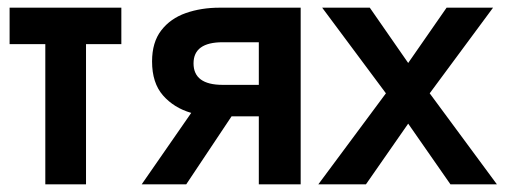

<svg xmlns="http://www.w3.org/2000/svg" viewBox="-20 -480 1314 500"><path d="M5 -460H296V-365H204V0H98V-365H5Z M465 0H349L478 -186Q433 -199 404.5 -231.5Q376 -264 376 -320Q376 -370 400 -401Q424 -432 464 -446Q504 -460 552 -460H763V0H654V-177H583ZM560 -259H654V-370H560Q484 -370 484 -315Q484 -259 560 -259Z M1143 -460H1264L1099 -237L1274 0H1153L1043 -158L933 0H809L985 -237L819 -460H943L1043 -316Z"/></svg>

Font: Jost* Medium
Style: Regular
Weight: 500
Version: Version 3.7